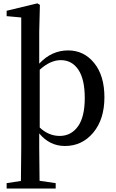

<svg xmlns="http://www.w3.org/2000/svg" viewBox="-20 -834 673 1116"><path d="M210.9 -428.7V-92.8Q262.7 -43.9 327.1 -43.9Q392.6 -43.9 432.6 -98.6Q472.7 -153.3 472.7 -264.6Q472.7 -373 435.5 -428.7Q398.4 -484.4 333 -484.4Q272.5 -484.4 210.9 -428.7ZM208 -649.4V-463.9Q279.3 -541 376 -541Q467.8 -541 527.3 -467.8Q586.9 -394.5 586.9 -268.6Q586.9 -140.6 522 -63Q457 14.6 357.4 14.6Q268.6 14.6 208 -58.6V24.4Q208 84 210 216.8L303.7 230.5V261.7H18.6V230.5L101.6 217.8Q103.5 85 103.5 24.4V-732.4L18.6 -740.2V-771.5L197.3 -814.5L211.9 -805.7Z"/></svg>

Font: GenYoMin TW TTF SemiBold
Style: Regular
Weight: 600
Version: Version 1.300